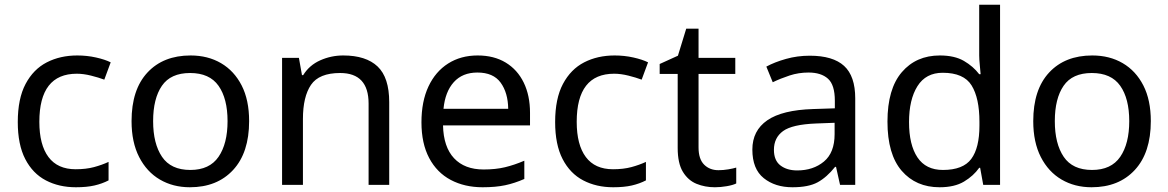

<svg xmlns="http://www.w3.org/2000/svg" viewBox="-20 -780 4929 810"><path d="M300 10Q229 10 173.5 -19Q118 -48 86.5 -109Q55 -170 55 -265Q55 -364 88 -426Q121 -488 177.5 -517Q234 -546 306 -546Q347 -546 385 -537.5Q423 -529 447 -517L420 -444Q396 -453 364 -461Q332 -469 304 -469Q146 -469 146 -266Q146 -169 184.5 -117.5Q223 -66 299 -66Q343 -66 376.5 -75Q410 -84 438 -97V-19Q411 -5 378.5 2.5Q346 10 300 10Z M1031 -269Q1031 -136 963.5 -63Q896 10 781 10Q710 10 654.5 -22.5Q599 -55 567 -117.5Q535 -180 535 -269Q535 -402 602 -474Q669 -546 784 -546Q857 -546 912.5 -513.5Q968 -481 999.5 -419.5Q1031 -358 1031 -269ZM626 -269Q626 -174 663.5 -118.5Q701 -63 783 -63Q864 -63 902 -118.5Q940 -174 940 -269Q940 -364 902 -418Q864 -472 782 -472Q700 -472 663 -418Q626 -364 626 -269Z M1428 -546Q1524 -546 1573 -499.5Q1622 -453 1622 -349V0H1535V-343Q1535 -472 1415 -472Q1326 -472 1292 -422Q1258 -372 1258 -278V0H1170V-536H1241L1254 -463H1259Q1285 -505 1331 -525.5Q1377 -546 1428 -546Z M1995 -546Q2064 -546 2113.5 -516Q2163 -486 2189.5 -431.5Q2216 -377 2216 -304V-251H1849Q1851 -160 1895.5 -112.5Q1940 -65 2020 -65Q2071 -65 2110.5 -74.5Q2150 -84 2192 -102V-25Q2151 -7 2111 1.5Q2071 10 2016 10Q1940 10 1881.5 -21Q1823 -52 1790.5 -113.5Q1758 -175 1758 -264Q1758 -352 1787.5 -415Q1817 -478 1870.5 -512Q1924 -546 1995 -546ZM1994 -474Q1931 -474 1894.5 -433.5Q1858 -393 1851 -321H2124Q2123 -389 2092 -431.5Q2061 -474 1994 -474Z M2567 10Q2496 10 2440.5 -19Q2385 -48 2353.5 -109Q2322 -170 2322 -265Q2322 -364 2355 -426Q2388 -488 2444.5 -517Q2501 -546 2573 -546Q2614 -546 2652 -537.5Q2690 -529 2714 -517L2687 -444Q2663 -453 2631 -461Q2599 -469 2571 -469Q2413 -469 2413 -266Q2413 -169 2451.5 -117.5Q2490 -66 2566 -66Q2610 -66 2643.5 -75Q2677 -84 2705 -97V-19Q2678 -5 2645.5 2.5Q2613 10 2567 10Z M3011 -62Q3031 -62 3052 -65.5Q3073 -69 3086 -73V-6Q3072 1 3046 5.5Q3020 10 2996 10Q2954 10 2918.5 -4.5Q2883 -19 2861 -55Q2839 -91 2839 -156V-468H2763V-510L2840 -545L2875 -659H2927V-536H3082V-468H2927V-158Q2927 -109 2950.5 -85.5Q2974 -62 3011 -62Z M3396 -545Q3494 -545 3541 -502Q3588 -459 3588 -365V0H3524L3507 -76H3503Q3468 -32 3429.5 -11Q3391 10 3323 10Q3250 10 3202 -28.5Q3154 -67 3154 -149Q3154 -229 3217 -272.5Q3280 -316 3411 -320L3502 -323V-355Q3502 -422 3473 -448Q3444 -474 3391 -474Q3349 -474 3311 -461.5Q3273 -449 3240 -433L3213 -499Q3248 -518 3296 -531.5Q3344 -545 3396 -545ZM3422 -259Q3322 -255 3283.5 -227Q3245 -199 3245 -148Q3245 -103 3272.5 -82Q3300 -61 3343 -61Q3411 -61 3456 -98.5Q3501 -136 3501 -214V-262Z M3944 10Q3844 10 3784 -59.5Q3724 -129 3724 -267Q3724 -405 3784.5 -475.5Q3845 -546 3945 -546Q4007 -546 4046.5 -523Q4086 -500 4111 -467H4117Q4116 -480 4113.5 -505.5Q4111 -531 4111 -546V-760H4199V0H4128L4115 -72H4111Q4087 -38 4047 -14Q4007 10 3944 10ZM3958 -63Q4043 -63 4077.5 -109.5Q4112 -156 4112 -250V-266Q4112 -366 4079 -419.5Q4046 -473 3957 -473Q3886 -473 3850.5 -416.5Q3815 -360 3815 -265Q3815 -169 3850.5 -116Q3886 -63 3958 -63Z M4835 -269Q4835 -136 4767.5 -63Q4700 10 4585 10Q4514 10 4458.5 -22.5Q4403 -55 4371 -117.5Q4339 -180 4339 -269Q4339 -402 4406 -474Q4473 -546 4588 -546Q4661 -546 4716.5 -513.5Q4772 -481 4803.5 -419.5Q4835 -358 4835 -269ZM4430 -269Q4430 -174 4467.5 -118.5Q4505 -63 4587 -63Q4668 -63 4706 -118.5Q4744 -174 4744 -269Q4744 -364 4706 -418Q4668 -472 4586 -472Q4504 -472 4467 -418Q4430 -364 4430 -269Z"/></svg>

Font: Noto Music
Style: Regular
Weight: 400
Designer: Monotype Design Team, Benjamin Yang
Foundry: Monotype Imaging Inc.
Version: Version 2.002; ttfautohint (v1.8.4.7-5d5b)